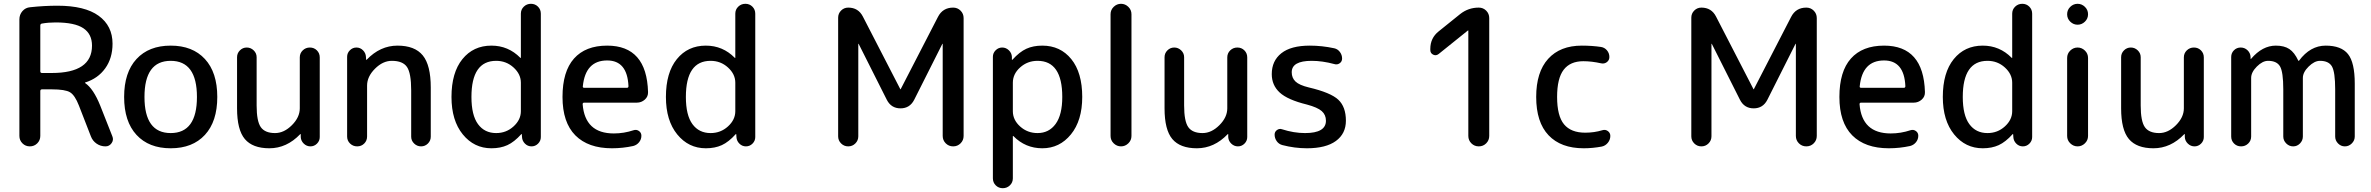

<svg xmlns="http://www.w3.org/2000/svg" viewBox="-20 -770 12474 1010"><path d="M192 -636V-395Q192 -386 201 -386H252Q464 -386 464 -530Q464 -591 418.5 -621.5Q373 -652 272 -652Q234 -652 200 -646Q192 -644 192 -636ZM82 -55V-668Q82 -693 98 -711.5Q114 -730 139 -732Q213 -740 282 -740Q426 -740 499 -687Q572 -634 572 -540Q572 -464 533.5 -410.5Q495 -357 428 -336Q427 -336 427 -335Q427 -333 428 -333Q471 -304 507 -215L571 -53Q579 -34 567 -17Q555 0 535 0Q509 0 488 -14.5Q467 -29 458 -53L395 -215Q374 -269 348.5 -284.5Q323 -300 252 -300H201Q192 -300 192 -291V-55Q192 -32 176 -16Q160 0 137 0Q114 0 98 -16Q82 -32 82 -55Z M1016 -260Q1016 -450 878 -450Q740 -450 740 -260Q740 -70 878 -70Q1016 -70 1016 -260ZM1058 -60.5Q993 10 878 10Q763 10 698 -60.5Q633 -131 633 -260Q633 -389 698 -459.5Q763 -530 878 -530Q993 -530 1058 -459.5Q1123 -389 1123 -260Q1123 -131 1058 -60.5Z M1397 10Q1309 10 1268 -38.5Q1227 -87 1227 -200V-469Q1227 -490 1242 -505Q1257 -520 1278 -520Q1299 -520 1314.5 -505Q1330 -490 1330 -469V-215Q1330 -132 1352 -101Q1374 -70 1427 -70Q1474 -70 1515.5 -111.5Q1557 -153 1557 -200V-468Q1557 -490 1572.5 -505Q1588 -520 1610 -520Q1632 -520 1647 -505Q1662 -490 1662 -468V-49Q1662 -29 1647.5 -14.5Q1633 0 1613 0Q1593 0 1578 -14.5Q1563 -29 1562 -49V-64Q1562 -65 1561 -65Q1560 -65 1559 -64Q1488 10 1397 10Z M1806 -52V-471Q1806 -491 1820.5 -505.5Q1835 -520 1855 -520Q1875 -520 1889.5 -505.5Q1904 -491 1905 -471L1906 -456Q1906 -455 1907 -455Q1908 -455 1909 -456Q1980 -530 2071 -530Q2162 -530 2204 -478.5Q2246 -427 2246 -310V-51Q2246 -30 2231 -15Q2216 0 2195 0Q2174 0 2158.5 -15Q2143 -30 2143 -51V-295Q2143 -385 2121 -417.5Q2099 -450 2041 -450Q1994 -450 1952.5 -408.5Q1911 -367 1911 -320V-52Q1911 -30 1896 -15Q1881 0 1859 0Q1837 0 1821.5 -15Q1806 -30 1806 -52Z M2590 -450Q2460 -450 2460 -260Q2460 -164 2494.5 -117Q2529 -70 2590 -70Q2643 -70 2681.5 -105Q2720 -140 2720 -185V-335Q2720 -380 2681.5 -415Q2643 -450 2590 -450ZM2565 10Q2474 10 2414.5 -63Q2355 -136 2355 -260Q2355 -388 2412.5 -459Q2470 -530 2565 -530Q2654 -530 2717 -466Q2718 -465 2719 -465Q2720 -465 2720 -466V-698Q2720 -720 2735.5 -735Q2751 -750 2773 -750Q2795 -750 2810 -735Q2825 -720 2825 -698V-49Q2825 -29 2810.5 -14.5Q2796 0 2776 0Q2756 0 2741.5 -14.5Q2727 -29 2726 -49L2725 -64Q2725 -65 2724 -65Q2723 -65 2722 -64Q2685 -23 2649 -6.5Q2613 10 2565 10Z M3174 -452Q3060 -452 3046 -317Q3044 -308 3054 -308H3278Q3286 -308 3286 -317Q3280 -452 3174 -452ZM3199 10Q3074 10 3006.5 -58Q2939 -126 2939 -260Q2939 -394 2999.5 -462Q3060 -530 3174 -530Q3382 -530 3389 -286Q3390 -262 3372 -246Q3354 -230 3330 -230H3053Q3045 -230 3045 -222Q3057 -68 3209 -68Q3262 -68 3313 -85Q3328 -90 3341 -81Q3354 -72 3354 -56Q3354 -37 3342 -22Q3330 -7 3311 -2Q3256 10 3199 10Z M3718 -450Q3588 -450 3588 -260Q3588 -164 3622.5 -117Q3657 -70 3718 -70Q3771 -70 3809.5 -105Q3848 -140 3848 -185V-335Q3848 -380 3809.5 -415Q3771 -450 3718 -450ZM3693 10Q3602 10 3542.5 -63Q3483 -136 3483 -260Q3483 -388 3540.5 -459Q3598 -530 3693 -530Q3782 -530 3845 -466Q3846 -465 3847 -465Q3848 -465 3848 -466V-698Q3848 -720 3863.5 -735Q3879 -750 3901 -750Q3923 -750 3938 -735Q3953 -720 3953 -698V-49Q3953 -29 3938.5 -14.5Q3924 0 3904 0Q3884 0 3869.5 -14.5Q3855 -29 3854 -49L3853 -64Q3853 -65 3852 -65Q3851 -65 3850 -64Q3813 -23 3777 -6.5Q3741 10 3693 10Z M4389 -53V-677Q4389 -699 4404.5 -714.5Q4420 -730 4442 -730Q4495 -730 4519 -683L4716 -301Q4716 -300 4717 -300Q4718 -300 4718 -301L4914 -681Q4939 -730 4994 -730Q5017 -730 5033 -714Q5049 -698 5049 -675V-55Q5049 -32 5033 -16Q5017 0 4994 0Q4971 0 4955 -16Q4939 -32 4939 -55V-539Q4939 -540 4938 -540Q4937 -540 4937 -539L4789 -245Q4766 -200 4717 -200Q4668 -200 4645 -245L4497 -539Q4497 -540 4496 -540Q4495 -540 4495 -539V-53Q4495 -31 4479.5 -15.5Q4464 0 4442 0Q4420 0 4404.5 -15.5Q4389 -31 4389 -53Z M5308 -335V-185Q5308 -139 5346.5 -104.5Q5385 -70 5438 -70Q5498 -70 5533 -118Q5568 -166 5568 -260Q5568 -450 5438 -450Q5385 -450 5346.5 -415.5Q5308 -381 5308 -335ZM5203 168V-471Q5203 -491 5217.5 -505.5Q5232 -520 5252 -520Q5272 -520 5287 -505.5Q5302 -491 5303 -471V-456Q5303 -455 5304 -455Q5305 -455 5306 -456Q5343 -497 5379 -513.5Q5415 -530 5463 -530Q5558 -530 5615.5 -459Q5673 -388 5673 -260Q5673 -136 5613.5 -63Q5554 10 5463 10Q5374 10 5311 -54Q5310 -55 5309 -55Q5308 -55 5308 -54V168Q5308 190 5292.5 205Q5277 220 5255 220Q5233 220 5218 205Q5203 190 5203 168Z M5822 -55V-695Q5822 -718 5838.5 -734Q5855 -750 5877 -750Q5899 -750 5915.5 -734Q5932 -718 5932 -695V-55Q5932 -32 5915.5 -16Q5899 0 5877 0Q5855 0 5838.5 -16Q5822 -32 5822 -55Z M6276 10Q6188 10 6147 -38.5Q6106 -87 6106 -200V-469Q6106 -490 6121 -505Q6136 -520 6157 -520Q6178 -520 6193.5 -505Q6209 -490 6209 -469V-215Q6209 -132 6231 -101Q6253 -70 6306 -70Q6353 -70 6394.5 -111.5Q6436 -153 6436 -200V-468Q6436 -490 6451.5 -505Q6467 -520 6489 -520Q6511 -520 6526 -505Q6541 -490 6541 -468V-49Q6541 -29 6526.5 -14.5Q6512 0 6492 0Q6472 0 6457 -14.5Q6442 -29 6441 -49V-64Q6441 -65 6440 -65Q6439 -65 6438 -64Q6367 10 6276 10Z M6855 -220Q6753 -245 6711.5 -283.5Q6670 -322 6670 -380Q6670 -450 6720.5 -490Q6771 -530 6870 -530Q6934 -530 6999 -516Q7017 -512 7028.5 -496.5Q7040 -481 7040 -462Q7040 -446 7027 -437Q7014 -428 6999 -433Q6936 -450 6880 -450Q6775 -450 6775 -390Q6775 -360 6795 -341Q6815 -322 6865 -310Q6980 -283 7020 -245.5Q7060 -208 7060 -135Q7060 -67 7007.5 -28.5Q6955 10 6855 10Q6790 10 6725 -7Q6707 -12 6696 -27.5Q6685 -43 6685 -62Q6685 -77 6697.5 -86Q6710 -95 6724 -90Q6786 -70 6845 -70Q6955 -70 6955 -135Q6955 -166 6933 -185.5Q6911 -205 6855 -220Z M7548 -486Q7534 -475 7519 -482.5Q7504 -490 7504 -507V-513Q7504 -570 7548 -605L7661 -696Q7704 -730 7759 -730Q7782 -730 7798 -714Q7814 -698 7814 -675V-55Q7814 -32 7798 -16Q7782 0 7759 0Q7736 0 7720 -16Q7704 -32 7704 -55V-609Q7704 -610 7703 -610L7701 -609Z M8311 10Q8191 10 8126 -58.5Q8061 -127 8061 -260Q8061 -391 8124 -460.5Q8187 -530 8301 -530Q8354 -530 8402 -523Q8421 -520 8433.5 -505Q8446 -490 8446 -470Q8446 -453 8432.5 -443Q8419 -433 8402 -437Q8353 -448 8309 -448Q8240 -448 8205.5 -403Q8171 -358 8171 -260Q8171 -160 8207.5 -116Q8244 -72 8319 -72Q8366 -72 8409 -85Q8425 -90 8438 -80.5Q8451 -71 8451 -55Q8451 -35 8438 -19Q8425 -3 8406 1Q8358 10 8311 10Z M8877 -53V-677Q8877 -699 8892.5 -714.5Q8908 -730 8930 -730Q8983 -730 9007 -683L9204 -301Q9204 -300 9205 -300Q9206 -300 9206 -301L9402 -681Q9427 -730 9482 -730Q9505 -730 9521 -714Q9537 -698 9537 -675V-55Q9537 -32 9521 -16Q9505 0 9482 0Q9459 0 9443 -16Q9427 -32 9427 -55V-539Q9427 -540 9426 -540Q9425 -540 9425 -539L9277 -245Q9254 -200 9205 -200Q9156 -200 9133 -245L8985 -539Q8985 -540 8984 -540Q8983 -540 8983 -539V-53Q8983 -31 8967.5 -15.5Q8952 0 8930 0Q8908 0 8892.5 -15.5Q8877 -31 8877 -53Z M9891 -452Q9777 -452 9763 -317Q9761 -308 9771 -308H9995Q10003 -308 10003 -317Q9997 -452 9891 -452ZM9916 10Q9791 10 9723.5 -58Q9656 -126 9656 -260Q9656 -394 9716.5 -462Q9777 -530 9891 -530Q10099 -530 10106 -286Q10107 -262 10089 -246Q10071 -230 10047 -230H9770Q9762 -230 9762 -222Q9774 -68 9926 -68Q9979 -68 10030 -85Q10045 -90 10058 -81Q10071 -72 10071 -56Q10071 -37 10059 -22Q10047 -7 10028 -2Q9973 10 9916 10Z M10435 -450Q10305 -450 10305 -260Q10305 -164 10339.5 -117Q10374 -70 10435 -70Q10488 -70 10526.5 -105Q10565 -140 10565 -185V-335Q10565 -380 10526.5 -415Q10488 -450 10435 -450ZM10410 10Q10319 10 10259.5 -63Q10200 -136 10200 -260Q10200 -388 10257.5 -459Q10315 -530 10410 -530Q10499 -530 10562 -466Q10563 -465 10564 -465Q10565 -465 10565 -466V-698Q10565 -720 10580.5 -735Q10596 -750 10618 -750Q10640 -750 10655 -735Q10670 -720 10670 -698V-49Q10670 -29 10655.5 -14.5Q10641 0 10621 0Q10601 0 10586.5 -14.5Q10572 -29 10571 -49L10570 -64Q10570 -65 10569 -65Q10568 -65 10567 -64Q10530 -23 10494 -6.5Q10458 10 10410 10Z M10854 -695Q10854 -718 10870.5 -734Q10887 -750 10909 -750Q10931 -750 10947.5 -734Q10964 -718 10964 -695Q10964 -672 10947.5 -656Q10931 -640 10909 -640Q10887 -640 10870.5 -656Q10854 -672 10854 -695ZM10854 -55V-465Q10854 -488 10870.5 -504Q10887 -520 10909 -520Q10931 -520 10947.5 -504Q10964 -488 10964 -465V-55Q10964 -32 10947.5 -16Q10931 0 10909 0Q10887 0 10870.5 -16Q10854 -32 10854 -55Z M11308 10Q11220 10 11179 -38.5Q11138 -87 11138 -200V-469Q11138 -490 11153 -505Q11168 -520 11189 -520Q11210 -520 11225.5 -505Q11241 -490 11241 -469V-215Q11241 -132 11263 -101Q11285 -70 11338 -70Q11385 -70 11426.5 -111.5Q11468 -153 11468 -200V-468Q11468 -490 11483.5 -505Q11499 -520 11521 -520Q11543 -520 11558 -505Q11573 -490 11573 -468V-49Q11573 -29 11558.5 -14.5Q11544 0 11524 0Q11504 0 11489 -14.5Q11474 -29 11473 -49V-64Q11473 -65 11472 -65Q11471 -65 11470 -64Q11399 10 11308 10Z M11717 -52V-470Q11717 -491 11731.5 -505.5Q11746 -520 11767 -520Q11788 -520 11803 -505.5Q11818 -491 11819 -470V-461Q11819 -460 11820 -460Q11822 -460 11822 -461Q11881 -530 11952 -530Q11996 -530 12023 -512Q12050 -494 12070 -451Q12070 -450 12072 -450Q12073 -450 12074 -451Q12133 -530 12214 -530Q12296 -530 12331.5 -485.5Q12367 -441 12367 -330V-52Q12367 -31 12351.5 -15.5Q12336 0 12315 0Q12294 0 12279 -15.5Q12264 -31 12264 -52V-300Q12264 -391 12247 -420.5Q12230 -450 12184 -450Q12155 -450 12124.5 -420Q12094 -390 12094 -360V-52Q12094 -31 12079 -15.5Q12064 0 12043 0Q12022 0 12006.5 -15.5Q11991 -31 11991 -52V-300Q11991 -391 11974 -420.5Q11957 -450 11911 -450Q11882 -450 11852 -420Q11822 -390 11822 -360V-52Q11822 -30 11806.5 -15Q11791 0 11769 0Q11747 0 11732 -15Q11717 -30 11717 -52Z"/></svg>

Font: Rounded Mplus 1c Medium
Style: Regular
Weight: 500
Version: Version 1.059.20150529